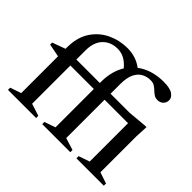

<svg xmlns="http://www.w3.org/2000/svg" viewBox="-151 -943 1177 1177"><g transform="rotate(45 437.0 -355.0)"><path d="M273.5 0H29.5V-19L101 -43.5V-362.5L16 -379V-396.5L101 -427.5V-437.5Q101 -526.5 139.2 -584.5Q177.5 -642.5 238.2 -671Q299 -699.5 366.5 -699.5Q441.5 -699.5 496 -657.5Q532.5 -685 577 -697.8Q621.5 -710.5 668 -710.5Q726.5 -710.5 750 -693Q773.5 -675.5 773.5 -654.5Q773.5 -632 758.8 -617.8Q744 -603.5 722 -603.5Q703 -603.5 690.2 -612.2Q677.5 -621 666.2 -632Q655 -643 641 -651.8Q627 -660.5 605.5 -660.5Q574.5 -660.5 548.5 -646.2Q522.5 -632 506.8 -599.5Q491 -567 491 -511V-428H656L778.5 -439H791.5L787.5 -351V-43.5L860.5 -19V0H623V-19L694.5 -43.5V-376H491V-43.5L570 -19V0H326.5V-19L398 -43.5V-376H194.5V-44.5L273.5 -19ZM194.5 -506V-428H398V-438Q398 -486.5 408.8 -525.8Q419.5 -565 438.5 -595Q411.5 -626.5 384.8 -640.2Q358 -654 326.5 -654Q268 -654 231.2 -616Q194.5 -578 194.5 -506Z"/></g></svg>

Font: Newsreader Text Medium
Style: Regular
Weight: 500
Designer: Hugues Gentile
Foundry: Production Type
Version: Version 1.002